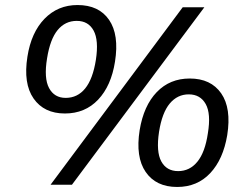

<svg xmlns="http://www.w3.org/2000/svg" viewBox="-20 -734 980 763"><path d="M266 0H181L706 -705H792ZM238 -283Q155 -283 113.5 -342.5Q72 -402 89 -509Q104 -605 157 -659.5Q210 -714 288 -714Q373 -714 413.5 -655Q454 -596 437 -489Q422 -393 370 -338Q318 -283 238 -283ZM241 -345Q288 -345 318.5 -382.5Q349 -420 361 -496Q373 -574 352 -612.5Q331 -651 285 -651Q239 -651 209 -614.5Q179 -578 167 -502Q154 -423 175 -384Q196 -345 241 -345ZM684 9Q600 9 559 -50.5Q518 -110 535 -217Q551 -314 603 -368Q655 -422 734 -422Q818 -422 859 -363Q900 -304 883 -197Q867 -101 815.5 -46Q764 9 684 9ZM688 -54Q734 -54 764.5 -91.5Q795 -129 806 -204Q819 -282 797.5 -320.5Q776 -359 730 -359Q685 -359 654.5 -322.5Q624 -286 612 -210Q600 -131 621 -92.5Q642 -54 688 -54Z"/></svg>

Font: Mulish ExtraLight Medium
Style: Italic
Weight: 500
Italic angle: -9°
Version: Version 3.603